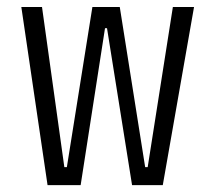

<svg xmlns="http://www.w3.org/2000/svg" viewBox="-20 -538 626 558"><path d="M363.8 0 291 -456.1H285.2L214.4 0H118.2L42 -517.6H102.1L167 -52.2H174.3L248.5 -517.6H328.1L401.9 -52.2H409.2L482.4 -517.6H543.9L453.1 0Z"/></svg>

Font: CaskaydiaMono NF Light
Style: Regular
Weight: 300
Designer: Aaron Bell
Foundry: Saja Typeworks
Version: Version 2111.001; ttfautohint (v1.8.4);Nerd Fonts 3.1.1